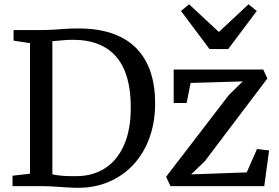

<svg xmlns="http://www.w3.org/2000/svg" viewBox="-20 -886 1327 914"><path d="M122.8 -59V-680.7L44.7 -692.5V-743H175.7Q206.7 -743 235.6 -744.9Q264.5 -746.9 293.2 -748.7Q321.8 -750.6 352.2 -750.6Q448.1 -750.6 517.5 -725.6Q586.8 -700.7 631.2 -654Q675.7 -607.3 697.1 -541.8Q718.5 -476.3 718.5 -395Q718.5 -304 691.3 -229.2Q664 -154.5 613.5 -100.7Q563.1 -47 493.5 -18.5Q423.9 10 338.7 8Q320.2 7.5 300.1 6.2Q280 5 259 3.5Q238.1 2 217.4 1Q196.7 0 176.8 0H39.5V-49.5ZM229.3 -56Q249.8 -51.8 269.5 -49.9Q289.1 -48 308.7 -47.7Q328.2 -47.3 349 -47.6Q423 -48.6 480.2 -85.3Q537.5 -122 570 -194.4Q602.6 -266.9 602.6 -375.2Q602.6 -453.4 585.9 -513.2Q569.1 -573 535.1 -613.8Q501 -654.5 449.2 -675.5Q397.4 -696.5 327.5 -696.5Q306.5 -696.5 288.7 -695.1Q270.9 -693.7 256 -692.2Q241.1 -690.6 229.3 -690.1ZM1135.5 -498.4 887.3 -491.2 868.4 -395.8H806.8V-555.1H1233.2L1252.8 -512.4L954.9 -118.4L889.7 -55.8L1154.6 -65.4L1203.4 -176.7L1261 -169.9L1238 0H791.5L770.7 -44.5L1069.4 -433.7ZM880.2 -865.4 1021.9 -733.8 1163.2 -865.6 1202.3 -833.6 1066.4 -652.5H977.4L841.5 -833.8Z"/></svg>

Font: Merriweather 7pt Light
Style: Regular
Weight: 300
Designer: Eben Sorkin
Foundry: Eben Sorkin
Version: Version 2.200;gftools[0.9.31]